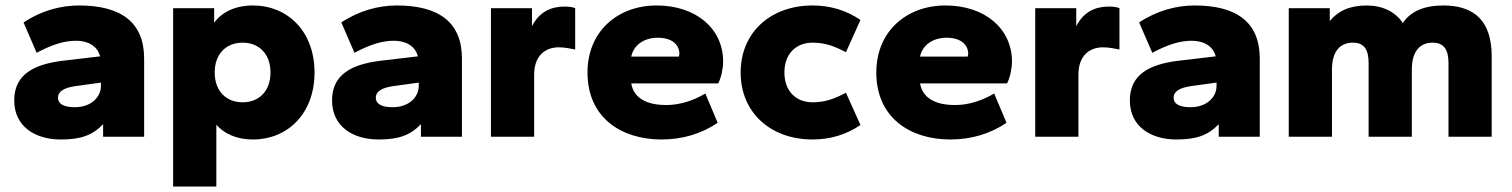

<svg xmlns="http://www.w3.org/2000/svg" viewBox="-20 -500 5527 702"><path d="M202 10C275 10 318 -5 357 -46V0H507V-286C507 -419 422 -480 269 -480C202 -480 131 -461 66 -418L114 -307C174 -339 218 -351 258 -351C298 -351 335 -335 346 -294L202 -277C109 -264 32 -231 32 -133C32 -37 109 10 202 10ZM254 -108C213 -108 192 -120 192 -143C192 -165 213 -179 255 -185L349 -198V-186C349 -143 311 -108 254 -108Z M905 10C1030 10 1130 -83 1130 -235C1130 -387 1030 -480 905 -480C840 -480 792 -456 763 -417V-470H613V182H771V-44C800 -11 845 10 905 10ZM867 -126C807 -126 765 -167 765 -235C765 -303 807 -344 867 -344C927 -344 969 -303 969 -235C969 -167 927 -126 867 -126Z M1364 10C1437 10 1480 -5 1519 -46V0H1669V-286C1669 -419 1584 -480 1431 -480C1364 -480 1293 -461 1228 -418L1276 -307C1336 -339 1380 -351 1420 -351C1460 -351 1497 -335 1508 -294L1364 -277C1271 -264 1194 -231 1194 -133C1194 -37 1271 10 1364 10ZM1416 -108C1375 -108 1354 -120 1354 -143C1354 -165 1375 -179 1417 -185L1511 -198V-186C1511 -143 1473 -108 1416 -108Z M1933 0V-227C1933 -295 1972 -327 2023 -327C2043 -327 2063 -323 2083 -319V-470C2075 -474 2060 -476 2044 -476C1995 -476 1952 -457 1925 -404V-470H1775V0Z M2399 10C2475 10 2545 -11 2604 -51L2559 -158C2516 -133 2468 -116 2416 -116C2343 -116 2297 -142 2288 -195H2606C2617 -216 2624 -250 2624 -275C2624 -396 2524 -480 2381 -480C2238 -480 2128 -385 2128 -235C2128 -70 2251 10 2399 10ZM2385 -362C2438 -362 2464 -336 2464 -303C2464 -300 2463 -297 2462 -293H2288C2296 -333 2332 -362 2385 -362Z M2951 10C3016 10 3075 -8 3126 -43L3073 -161C3028 -137 2994 -126 2951 -126C2890 -126 2848 -167 2848 -235C2848 -303 2890 -344 2951 -344C2994 -344 3028 -333 3073 -309L3126 -427C3075 -462 3016 -480 2951 -480C2798 -480 2688 -382 2688 -235C2688 -88 2798 10 2951 10Z M3455 10C3531 10 3601 -11 3660 -51L3615 -158C3572 -133 3524 -116 3472 -116C3399 -116 3353 -142 3344 -195H3662C3673 -216 3680 -250 3680 -275C3680 -396 3580 -480 3437 -480C3294 -480 3184 -385 3184 -235C3184 -70 3307 10 3455 10ZM3441 -362C3494 -362 3520 -336 3520 -303C3520 -300 3519 -297 3518 -293H3344C3352 -333 3388 -362 3441 -362Z M3923 0V-227C3923 -295 3962 -327 4013 -327C4033 -327 4053 -323 4073 -319V-470C4065 -474 4050 -476 4034 -476C3985 -476 3942 -457 3915 -404V-470H3765V0Z M4281 10C4354 10 4397 -5 4436 -46V0H4586V-286C4586 -419 4501 -480 4348 -480C4281 -480 4210 -461 4145 -418L4193 -307C4253 -339 4297 -351 4337 -351C4377 -351 4414 -335 4425 -294L4281 -277C4188 -264 4111 -231 4111 -133C4111 -37 4188 10 4281 10ZM4333 -108C4292 -108 4271 -120 4271 -143C4271 -165 4292 -179 4334 -185L4428 -198V-186C4428 -143 4390 -108 4333 -108Z M5434 0V-294C5434 -421 5373 -480 5257 -480C5188 -480 5138 -459 5109 -416C5082 -457 5034 -480 4977 -480C4914 -480 4871 -459 4842 -423V-470H4692V0H4850V-245C4850 -312 4879 -344 4927 -344C4967 -344 4984 -319 4984 -270V0H5142V-245C5142 -312 5171 -344 5218 -344C5259 -344 5276 -319 5276 -270V0Z"/></svg>

Font: Gantari ExtraBold
Style: Regular
Weight: 800
Designer: Anugrah Pasau
Foundry: Lafontype
Version: Version 1.000